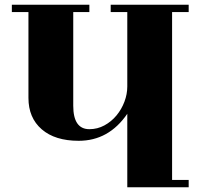

<svg xmlns="http://www.w3.org/2000/svg" viewBox="-20 -729 841 810"><path d="M517 -678H447V-709H776V-678H706V30H776V61H517V-249Q439 -135 312 -135Q212 -135 156 -183.5Q100 -232 100 -316V-678H30V-709H357V-678H289V-283Q289 -184 357 -184Q391 -184 420.5 -200Q450 -216 471.5 -242Q493 -268 505 -300Q517 -332 517 -364Z"/></svg>

Font: Cafe24 ClassicType
Style: Regular
Weight: 400
Designer: Cafe24 thkim, hmlim, mnelim & 4IR
Foundry: Cafe24
Version: Version 1.000